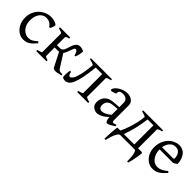

<svg xmlns="http://www.w3.org/2000/svg" viewBox="169 -1438 2592 2592"><g transform="rotate(45 1465.5 -141.5)"><path d="M410 -93Q368 -43 338.5 -20.5Q309 2 283.5 8.5Q258 15 228 15Q180 15 137 -13Q94 -41 66.5 -93Q39 -145 39 -217Q39 -287 72 -344Q105 -401 162 -435Q219 -469 288 -469Q320 -469 353.5 -458Q387 -447 403 -431Q404 -423 400 -407.5Q396 -392 389 -375.5Q382 -359 375 -351L357 -355Q350 -372 322.5 -393.5Q295 -415 244 -415Q210 -415 180 -395Q150 -375 131 -334Q112 -293 112 -232Q112 -177 133.5 -136Q155 -95 189.5 -72Q224 -49 263 -49Q281 -49 297 -52.5Q313 -56 334 -69Q355 -82 392 -113Z M872 -323Q863 -363 852 -379.5Q841 -396 827 -396Q810 -396 801 -377Q792 -358 783.5 -330.5Q775 -303 763 -275.5Q751 -248 730 -229Q709 -210 674 -210H604L606 -254H667Q691 -254 705 -269Q719 -284 728 -308Q737 -332 745 -359Q753 -386 765 -410Q777 -434 796.5 -449Q816 -464 847 -464Q863 -464 880 -458.5Q897 -453 913 -447Q917 -446 915.5 -426.5Q914 -407 908 -379Q902 -351 891 -323ZM465 0V-21Q498 -28 516 -35Q534 -42 534 -51V-213Q534 -258 549.5 -282.5Q565 -307 588 -332L607 -315V-51Q607 -44 616 -37.5Q625 -31 661 -21V0ZM661 -454V-434Q628 -427 617.5 -419.5Q607 -412 607 -403V-226Q607 -181 591.5 -162.5Q576 -144 551 -127L534 -144V-403Q534 -411 517.5 -418Q501 -425 465 -434V-454ZM792 -11 683 -225 736 -249 862 -51Q872 -36 888 -31.5Q904 -27 935 -29L940 -9Q910 -1 882.5 4.5Q855 10 837 10Q823 10 810.5 4.5Q798 -1 792 -11Z M1247 0V-21Q1279 -27 1297 -35.5Q1315 -44 1315 -50V-410H1176V-398L1141 -403Q1140 -409 1115.5 -418Q1091 -427 1056 -434V-454H1457V-434Q1388 -420 1388 -403V-51Q1388 -45 1405 -36.5Q1422 -28 1457 -21V0ZM1193 -425Q1179 -295 1162.5 -210.5Q1146 -126 1125 -77.5Q1104 -29 1077.5 -9.5Q1051 10 1018 10Q994 10 972 -5Q969 -8 968 -23Q967 -38 967.5 -59Q968 -80 970 -101.5Q972 -123 976 -137L997 -132Q1002 -97 1012.5 -85.5Q1023 -74 1030 -74Q1052 -74 1073 -105.5Q1094 -137 1112.5 -214.5Q1131 -292 1143 -430Z M1794 -80V-343Q1794 -376 1769.5 -399Q1745 -422 1697 -420Q1666 -420 1649.5 -406.5Q1633 -393 1636 -363Q1637 -357 1619.5 -350Q1602 -343 1582 -338.5Q1562 -334 1553 -336L1547 -354Q1559 -388 1589.5 -413Q1620 -438 1659.5 -453.5Q1699 -469 1740 -469Q1794 -469 1830.5 -441Q1867 -413 1867 -362V-87Q1867 -49 1886 -49Q1893 -49 1904 -52Q1915 -55 1934 -63L1941 -40Q1900 -12 1872.5 1.5Q1845 15 1832 15Q1815 15 1804.5 -11Q1794 -37 1794 -80ZM1528 -91Q1528 -130 1544 -164.5Q1560 -199 1596 -222.5Q1632 -246 1693 -250L1847 -262L1852 -227L1730 -219Q1680 -215 1654 -200Q1628 -185 1618 -162Q1608 -139 1608 -112Q1608 -86 1618 -72.5Q1628 -59 1640.5 -54Q1653 -49 1661 -49Q1691 -49 1725 -65Q1759 -81 1798 -115L1802 -79Q1756 -30 1711 -7.5Q1666 15 1632 15Q1609 15 1585 4Q1561 -7 1544.5 -30.5Q1528 -54 1528 -91Z M2436 -44 2449 -34Q2447 0 2439.5 44Q2432 88 2423.5 127Q2415 166 2408 186H2386Q2387 141 2383 98.5Q2379 56 2369 28Q2359 0 2345 0H2068Q2047 0 2021.5 48.5Q1996 97 1976 186H1953Q1954 160 1955 127Q1956 94 1958.5 60Q1961 26 1964 -1.5Q1967 -29 1970 -44H2027Q2053 -96 2074 -157.5Q2095 -219 2109.5 -282.5Q2124 -346 2130 -403Q2129 -410 2106.5 -418.5Q2084 -427 2052 -434V-454H2434V-434Q2366 -420 2366 -403V-44ZM2293 -44V-410H2181Q2170 -317 2147 -219.5Q2124 -122 2094 -44Z M2838 -239H2558L2559 -283H2793Q2805 -283 2808.5 -287Q2812 -291 2812 -301Q2812 -314 2808 -334Q2804 -354 2793.5 -373Q2783 -392 2763 -405Q2743 -418 2711 -418Q2672 -418 2643 -395Q2614 -372 2597.5 -332.5Q2581 -293 2581 -243Q2581 -191 2598.5 -147.5Q2616 -104 2648.5 -76.5Q2681 -49 2726 -49Q2746 -49 2765.5 -53.5Q2785 -58 2810 -72Q2835 -86 2871 -115Q2877 -112 2882 -106Q2887 -100 2889 -96Q2846 -48 2815 -24.5Q2784 -1 2757 7Q2730 15 2697 15Q2647 15 2604 -13.5Q2561 -42 2534.5 -93Q2508 -144 2508 -212Q2508 -278 2537 -337Q2566 -396 2616 -431Q2638 -445 2668.5 -457Q2699 -469 2725 -469Q2773 -469 2805 -450.5Q2837 -432 2856 -402Q2875 -372 2883.5 -338Q2892 -304 2892 -272Q2883 -263 2868.5 -254.5Q2854 -246 2838 -239Z"/></g></svg>

Font: ChillKai
Style: Regular
Weight: 400
Designer: ChillType
Foundry: 寒蝉字型
Version: Version 2.000